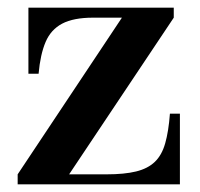

<svg xmlns="http://www.w3.org/2000/svg" viewBox="-20 -480 520 500"><path d="M26 0V-26L297.5 -434H222.5Q171.5 -434 142 -418.5Q112.5 -403 98.8 -370.8Q85 -338.5 80.5 -288H54V-460H432.5V-434L160 -26H257.5Q304 -26 334.5 -33.5Q365 -41 383.2 -58.5Q401.5 -76 410.2 -106.8Q419 -137.5 422.5 -184H448.5V0Z"/></svg>

Font: Bodoni Moda SC 9pt SemiBold
Style: Regular
Weight: 600
Designer: Owen Earl
Foundry: indestructible type
Version: Version 2.005